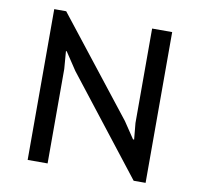

<svg xmlns="http://www.w3.org/2000/svg" viewBox="-77 -752 876 842"><g transform="rotate(10 361.0 -330.5)"><path d="M235.8 -420.4 183.6 -499H180.2L186.5 -420.4V0H97.7V-671.4H150.9L488.3 -241.7L537.1 -168.9H542L535.2 -241.7V-662.1H624.5V9.3H571.3Z"/></g></svg>

Font: PT Astra Sans
Style: Regular
Weight: 400
Designer: A.Korolkova, I. Chaeva
Foundry: ParaType Ltd
Version: Version 1.001; ttfautohint (v1.6)